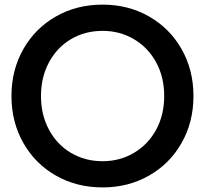

<svg xmlns="http://www.w3.org/2000/svg" viewBox="-20 -808 896 838"><path d="M30 -388.9Q30 -502.2 81.7 -593.3Q133.3 -684.4 223.9 -736.1Q314.4 -787.8 427.8 -787.8Q540 -787.8 630.6 -736.1Q721.1 -684.4 772.8 -593.3Q824.4 -502.2 824.4 -388.9Q824.4 -275.6 772.8 -184.4Q721.1 -93.3 630.6 -41.7Q540 10 427.8 10Q314.4 10 223.9 -41.7Q133.3 -93.3 81.7 -184.4Q30 -275.6 30 -388.9ZM696.7 -388.9Q696.7 -471.1 661.7 -535.6Q626.7 -600 565 -636.7Q503.3 -673.3 427.8 -673.3Q351.1 -673.3 290 -637.2Q228.9 -601.1 193.9 -536.1Q158.9 -471.1 158.9 -388.9Q158.9 -306.7 193.9 -241.7Q228.9 -176.7 290 -140.6Q351.1 -104.4 427.8 -104.4Q503.3 -104.4 565 -141.1Q626.7 -177.8 661.7 -242.2Q696.7 -306.7 696.7 -388.9Z"/></svg>

Font: Paperlogy 6 SemiBold
Style: Regular
Weight: 600
Designer: redesigned by Lee Juim, glyphs from Gmarket Sans & Montserrat
Foundry: PT&
Version: Version 1.001